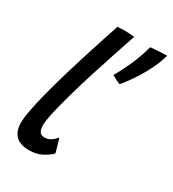

<svg xmlns="http://www.w3.org/2000/svg" viewBox="-179 -815 839 931"><g transform="rotate(30 241.0 -349.0)"><path d="M249 -32Q233 -15.5 202.5 1.2Q172 18 130.5 18Q77.5 18 53.5 -7.8Q29.5 -33.5 29.5 -78.5Q29.5 -107 38.8 -154.5Q48 -202 63.2 -260.8Q78.5 -319.5 97.2 -383.2Q116 -447 135.5 -508.8Q155 -570.5 172.5 -623.8Q190 -677 202.5 -714.5Q226.5 -716.5 245 -716.5Q258.5 -716.5 271 -715.5Q283.5 -714.5 297 -713Q278.5 -658 255.8 -589.8Q233 -521.5 210.5 -450.2Q188 -379 169.5 -313.5Q151 -248 139.5 -197.2Q128 -146.5 128 -121.5Q128 -99.5 135.8 -86.2Q143.5 -73 163.5 -73Q183.5 -73 198.8 -83Q214 -93 226.5 -108.5Q229 -103.5 234 -86.5Q239 -69.5 243.5 -53Q248 -36.5 249 -32ZM481.5 -714Q471.5 -677 454 -640Q436.5 -603 416.2 -570.5Q396 -538 378.2 -514Q360.5 -490 350.5 -479Q342.5 -481 325 -490.2Q307.5 -499.5 302.5 -502.5Q321.5 -535 347 -589.8Q372.5 -644.5 389.5 -708.5Q397.5 -709.5 415.5 -710.8Q433.5 -712 452.2 -713Q471 -714 481.5 -714Z"/></g></svg>

Font: Grandstander
Style: Italic
Weight: 400
Italic angle: -15°
Designer: Tyler Finck
Foundry: Etcetera Type Co
Version: Version 1.200; ttfautohint (v1.8.3)